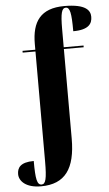

<svg xmlns="http://www.w3.org/2000/svg" viewBox="-76 -810 621 1091"><g transform="rotate(-5 235.0 -264.5)"><path d="M113 240C251 240 310 156 310 -15V-526H423V-536H310V-640C310 -730 318 -759 341 -759C365 -759 372 -726 372 -622C462 -622 481 -657 481 -695C481 -730 458 -769 334 -769C197 -769 148 -695 148 -569V-536H75V-526H148V101C148 201 140 230 117 230C91 230 84 197 84 93C6 93 -11 125 -11 160C-11 198 25 240 113 240Z"/></g></svg>

Font: Noto Serif Display ExtraCondensed Black
Style: Regular
Weight: 900
Width: 2
Designer: Monotype Design Team
Foundry: Monotype Imaging Inc.
Version: Version 2.009